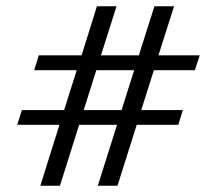

<svg xmlns="http://www.w3.org/2000/svg" viewBox="-20 -594 703 614"><path d="M109 0 170.1 -194.9H35.1L50 -242H185L225.4 -369.6H89.4L103.9 -417H240.9L290 -574H352.7L302.9 -417H424L473.8 -574H536.7L486.7 -417H618.7L603.1 -369.6H472.1L431.7 -242H564.7L550.2 -194.9H417.2L355.7 0H292.8L354.2 -194.9H233.1L171.7 0ZM368.8 -242 409.1 -369.6H288L247.7 -242Z"/></svg>

Font: Smooch Sans Thin
Style: Regular
Weight: 100
Designer: Robert E. Leuschke
Foundry: Robert E. Leuschke
Version: Version 1.010